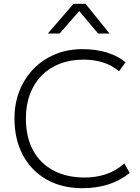

<svg xmlns="http://www.w3.org/2000/svg" viewBox="-20 -973 736 1008"><path d="M413 15Q304.5 15 224.2 -30.8Q144 -76.5 100 -159Q56 -241.5 56 -351Q56 -430 82.2 -496.2Q108.5 -562.5 156.5 -611.8Q204.5 -661 269.8 -688Q335 -715 413 -715Q485 -715 542.2 -697Q599.5 -679 639 -646L605 -599Q568.5 -630 521.5 -645Q474.5 -660 418 -660Q350 -660 294.2 -638.5Q238.5 -617 198.8 -576.8Q159 -536.5 137.5 -479.5Q116 -422.5 116 -351Q116 -252.5 154 -183.2Q192 -114 261.5 -77.5Q331 -41 425 -41Q483.5 -41 535.8 -58.2Q588 -75.5 633 -115L661 -65Q608 -23 546.2 -4Q484.5 15 413 15ZM231 -797 366 -953H429L555 -797H495L396 -915L293 -797Z"/></svg>

Font: Geologica Thin
Style: Regular
Weight: 100
Version: Version 1.010;gftools[0.9.28]